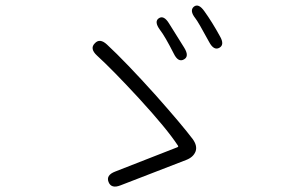

<svg xmlns="http://www.w3.org/2000/svg" viewBox="-20 -747 1040 695"><path d="M416 -76Q383 -63 373 -88Q363 -113 397 -126L622 -214Q627 -216 624 -220Q584 -281 483 -391Q388 -494 331 -546Q304 -571 323 -590Q341 -610 367 -586Q435 -523 543 -403Q638 -296 678 -243Q695 -219 688 -199Q680 -178 654 -168ZM646 -532Q625 -520 609 -553Q577 -616 559 -639Q537 -669 555 -681Q573 -693 592 -662L647 -574Q666 -543 646 -532ZM774 -574Q754 -563 737 -595Q697 -669 687 -681Q665 -709 682 -723Q699 -736 720 -706Q748 -667 776 -616Q794 -585 774 -574Z"/></svg>

Font: Resource Han Rounded JP Light
Style: Regular
Weight: 300
Designer: Cyano Hao (round all glyphs); Ryoko NISHIZUKA 西塚涼子 (kana, bopomofo & ideographs); Paul D. Hunt (Latin, Greek & Cyrillic)
Foundry: Cyano Hao
Version: 0.990